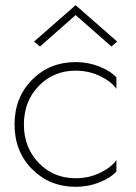

<svg xmlns="http://www.w3.org/2000/svg" viewBox="-20 -709 524 739"><path d="M271 -651 134 -530 111 -549 271 -689 431 -549 409 -530ZM271 -23Q323 -23 366.5 -44.5Q410 -66 428 -93V-49Q407 -25 363.5 -7.5Q320 10 271 10Q171 10 103.5 -58Q36 -126 36 -230Q36 -334 103.5 -402Q171 -470 271 -470Q320 -470 363.5 -452.5Q407 -435 428 -411V-367Q410 -394 366.5 -415.5Q323 -437 271 -437Q186 -437 129 -378Q72 -319 72 -230Q72 -141 129 -82Q186 -23 271 -23Z"/></svg>

Font: Renner
Style: Thin
Weight: 200
Version: Version 003.000 ; ttfautohint (v0.97) -l 8 -r 50 -G 200 -x 1